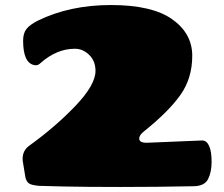

<svg xmlns="http://www.w3.org/2000/svg" viewBox="-20 -741 892 764"><path d="M81 -36 72 -91Q70 -100 70 -109Q70 -142 96 -161Q199 -235 279.5 -319Q360 -403 360 -459Q360 -498 335 -522.5Q310 -547 278 -547Q205 -547 140 -489Q130 -479 116 -482Q72 -491 72 -579Q72 -609 85.5 -626Q99 -643 131 -659Q258 -721 421.5 -721Q585 -721 665 -664.5Q745 -608 745 -519Q745 -430 698.5 -364Q652 -298 555 -220Q534 -204 534 -190Q534 -173 562 -173Q564 -173 566 -173L783 -182Q784 -182 785 -182Q802 -182 812 -160.5Q822 -139 822 -97.5Q822 -56 808 -28.5Q794 -1 752 0Q604 3 460.5 3Q317 3 231 1Q145 -1 135.5 -1.5Q126 -2 111.5 -5Q97 -8 90.5 -15.5Q84 -23 81 -36Z"/></svg>

Font: Chango
Style: Regular
Weight: 400
Designer: Manuel Lupez
Foundry: Fontstage
Version: Version 1.001